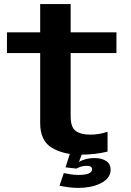

<svg xmlns="http://www.w3.org/2000/svg" viewBox="-20 -749 642 939"><path d="M372.5 7.5Q442.5 7.5 506 -7.5V-104.5Q464.5 -90.5 421.5 -90.5Q376 -90.5 350.8 -108.2Q325.5 -126 325.5 -181V-489.5H549.5V-591H325.5V-729H176.5V-591H14V-489.5H176.5V-147Q176.5 -60 233.8 -26.2Q291 7.5 372.5 7.5ZM364 170Q393 170 421 164.5Q449 159 471.8 147.8Q494.5 136.5 507.8 120Q521 103.5 521 81.5Q521 52.5 499 38.2Q477 24 442.5 24Q415.5 24 392.2 31.5Q369 39 357 50L354 75.5Q363 70 376 66Q389 62 401.5 62Q416 62 423.2 65.8Q430.5 69.5 430.5 79Q430.5 92 414.2 99.2Q398 106.5 365 106.5Q344 106.5 325 103.5Q306 100.5 292 97.5L271 159.5Q293.5 164 317.5 167Q341.5 170 364 170ZM354 75.5 382.5 -1H323L300.5 69.5Z"/></svg>

Font: Anybody SemiExpanded SemiBold
Style: Regular
Weight: 600
Width: 6
Designer: Tyler Finck
Foundry: Etcetera Type Company
Version: Version 1.113;gftools[0.9.25]